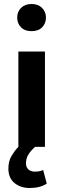

<svg xmlns="http://www.w3.org/2000/svg" viewBox="-20 -735 316 961"><path d="M156 0Q133 20 121.5 39.5Q110 59 110 82Q110 102 122 113Q134 124 154 124Q168 124 177.5 122Q187 120 196 116L214 184Q181 206 129 206Q83 206 52.5 181Q22 156 22 109Q22 71 38.5 44Q55 17 72 0V-477H205V0ZM66 -647Q66 -676 85.5 -695.5Q105 -715 138 -715Q171 -715 190.5 -695.5Q210 -676 210 -647Q210 -618 191 -598.5Q172 -579 138 -579Q104 -579 85 -598.5Q66 -618 66 -647Z"/></svg>

Font: Ek Mukta
Style: Bold
Weight: 700
Designer: Girish Dalvi and Yashodeep Gholap
Foundry: Ek Type
Version: Version 2.538;PS 1.002;hotconv 16.6.51;makeotf.lib2.5.65220;